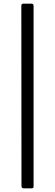

<svg xmlns="http://www.w3.org/2000/svg" viewBox="-20 -867 301 1052"><path d="M110.4 165Q97.7 165 97.7 152.3L96.9 -834.8Q96.9 -841.1 99.7 -844Q102.4 -847 108.2 -847H151.9Q164 -847 164 -834.5V154.2Q164 165 153.4 165Z"/></svg>

Font: Libre Franklin Thin
Style: Regular
Weight: 100
Designer: Pablo Impallari, Rodrigo Fuenzalida, Nhung Nguyen
Foundry: Impallari Type
Version: Version 3.000